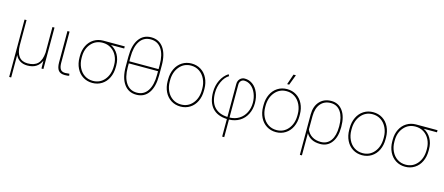

<svg xmlns="http://www.w3.org/2000/svg" viewBox="-58 -1430 5464 2364"><g transform="rotate(15 2674.0 -248.0)"><path d="M108.9 -528.3V-205.6Q110.4 -113.3 147.7 -64.9Q185.1 -16.6 258.3 -16.6Q344.2 -16.6 387.9 -60.8Q431.6 -105 439 -202.1V-528.3H465.3V0H440.4L439 -99.1Q392.1 9.8 262.7 9.8Q207 9.8 168.2 -14.6Q129.4 -39.1 108.9 -83.5V203.1H83.5V-528.3Z M657.2 -528.3V-128.4Q657.7 -74.7 676 -48.6Q694.3 -22.5 736.8 -22.5Q758.3 -22.5 789.1 -26.9L793.5 -2Q777.3 3.9 738.3 3.9Q680.7 3.9 655.8 -28.1Q630.9 -60.1 630.4 -128.9V-528.3Z M1360.8 -501.5H1192.4Q1252.9 -470.7 1286.6 -411.6Q1320.3 -352.5 1320.3 -274.4V-254.4Q1320.3 -177.7 1291.5 -117.7Q1262.7 -57.6 1209.7 -23.9Q1156.7 9.8 1089.8 9.8Q1022.9 9.8 970 -23.4Q917 -56.6 887.7 -116.5Q858.4 -176.3 857.9 -251V-274.4Q857.9 -346.7 887 -404.8Q916 -462.9 968.3 -495.4Q1020.5 -527.8 1085.9 -528.3H1360.8ZM884.3 -253.9Q884.3 -188 910.4 -133.1Q936.5 -78.1 983.2 -47.4Q1029.8 -16.6 1089.8 -16.6Q1180.2 -16.6 1237.1 -84.5Q1293.9 -152.3 1293.9 -259.3V-274.4Q1293.9 -335.9 1268.1 -388.7Q1242.2 -441.4 1195.3 -471.4Q1148.4 -501.5 1088.9 -501.5Q998.5 -501.5 941.4 -436Q884.3 -370.6 884.3 -269Z M1861.8 -290Q1861.8 -147 1806.2 -68.6Q1750.5 9.8 1649.9 9.8Q1549.8 9.8 1493.2 -69.3Q1436.5 -148.4 1436.5 -292V-420.9Q1436.5 -562.5 1492.4 -641.8Q1548.3 -721.2 1648.9 -721.2Q1750 -721.2 1805.9 -641.8Q1861.8 -562.5 1861.8 -418.9ZM1462.9 -365.7H1835.4V-420.9Q1835.4 -550.3 1786.9 -622.6Q1738.3 -694.8 1648.9 -694.8Q1559.1 -694.8 1511 -622.3Q1462.9 -549.8 1462.9 -418.5ZM1835.4 -339.4H1462.9V-291Q1462.9 -162.1 1512.2 -89.4Q1561.5 -16.6 1649.9 -16.6Q1738.8 -16.6 1787.1 -89.4Q1835.4 -162.1 1835.4 -293.5Z M1981.4 -274.4Q1981.4 -350.1 2010.5 -410.4Q2039.6 -470.7 2092.5 -504.4Q2145.5 -538.1 2212.4 -538.1Q2278.8 -538.1 2331.5 -505.4Q2384.3 -472.7 2413.8 -412.6Q2443.4 -352.5 2443.8 -277.3V-253.9Q2443.8 -177.7 2415 -117.7Q2386.2 -57.6 2333.3 -23.9Q2280.3 9.8 2213.4 9.8Q2146.5 9.8 2093.5 -23.4Q2040.5 -56.6 2011.2 -116.5Q1981.9 -176.3 1981.4 -251ZM2007.8 -253.9Q2007.8 -188 2033.9 -133.1Q2060.1 -78.1 2106.7 -47.4Q2153.3 -16.6 2213.4 -16.6Q2303.7 -16.6 2360.6 -84.5Q2417.5 -152.3 2417.5 -259.3V-274.4Q2417.5 -339.4 2391.1 -394.5Q2364.7 -449.7 2318.1 -480.7Q2271.5 -511.7 2212.4 -511.7Q2122.1 -511.7 2064.9 -442.9Q2007.8 -374 2007.8 -269.5Z M2806.6 9.8Q2685.1 5.4 2620.6 -65.4Q2556.2 -136.2 2556.2 -266.6Q2556.2 -349.6 2590.3 -419.9Q2624.5 -490.2 2684.6 -528.8L2696.8 -507.3Q2644.5 -475.6 2613.3 -408.2Q2582 -340.8 2582 -265.6Q2582 -147 2639.6 -84.2Q2697.3 -21.5 2806.6 -16.6V-436.5Q2806.6 -477.1 2831.3 -502.7Q2856 -528.3 2891.6 -528.3Q2947.8 -528.3 2993.2 -495.1Q3038.6 -461.9 3064.2 -401.6Q3089.8 -341.3 3089.8 -266.6Q3089.8 -189.9 3058.1 -127Q3026.4 -64 2968.5 -28.3Q2910.6 7.3 2833 9.8V233.9H2806.6ZM2833 -16.1Q2902.3 -18.1 2954.3 -50.3Q3006.3 -82.5 3035.2 -139.4Q3064 -196.3 3064 -265.6Q3064 -328.6 3041.3 -383.8Q3018.6 -439 2979 -470.5Q2939.5 -502 2891.6 -502Q2867.2 -502 2850.1 -483.6Q2833 -465.3 2833 -435.5Z M3198.2 -274.4Q3198.2 -350.1 3227.3 -410.4Q3256.3 -470.7 3309.3 -504.4Q3362.3 -538.1 3429.2 -538.1Q3495.6 -538.1 3548.3 -505.4Q3601.1 -472.7 3630.6 -412.6Q3660.2 -352.5 3660.6 -277.3V-253.9Q3660.6 -177.7 3631.8 -117.7Q3603 -57.6 3550 -23.9Q3497.1 9.8 3430.2 9.8Q3363.3 9.8 3310.3 -23.4Q3257.3 -56.6 3228 -116.5Q3198.7 -176.3 3198.2 -251ZM3224.6 -253.9Q3224.6 -188 3250.7 -133.1Q3276.9 -78.1 3323.5 -47.4Q3370.1 -16.6 3430.2 -16.6Q3520.5 -16.6 3577.4 -84.5Q3634.3 -152.3 3634.3 -259.3V-274.4Q3634.3 -339.4 3607.9 -394.5Q3581.5 -449.7 3534.9 -480.7Q3488.3 -511.7 3429.2 -511.7Q3338.9 -511.7 3281.7 -442.9Q3224.6 -374 3224.6 -269.5ZM3457.5 -730.5H3488.3L3438 -597.2H3412.1Z M3993.7 -538.1Q4085.4 -538.1 4138.9 -465.1Q4192.4 -392.1 4192.4 -261.7V-254.4Q4192.4 -131.8 4139.4 -61Q4086.4 9.8 3994.1 9.8Q3868.2 9.8 3815.4 -79.6L3814.9 203.1H3788.6V-313.5Q3789.6 -417 3845.5 -477.5Q3901.4 -538.1 3993.7 -538.1ZM3815.4 -127.4Q3836.9 -74.7 3883.1 -45.7Q3929.2 -16.6 3994.6 -16.6Q4076.2 -16.6 4120.8 -79.3Q4165.5 -142.1 4165.5 -256.8V-264.6Q4165.5 -379.4 4120.1 -445.6Q4074.7 -511.7 3993.7 -511.7Q3911.6 -511.7 3864 -455.1Q3816.4 -398.4 3815.9 -296.9Z M4295.9 -274.4Q4295.9 -350.1 4325 -410.4Q4354 -470.7 4407 -504.4Q4460 -538.1 4526.9 -538.1Q4593.3 -538.1 4646 -505.4Q4698.7 -472.7 4728.3 -412.6Q4757.8 -352.5 4758.3 -277.3V-253.9Q4758.3 -177.7 4729.5 -117.7Q4700.7 -57.6 4647.7 -23.9Q4594.7 9.8 4527.8 9.8Q4460.9 9.8 4408 -23.4Q4355 -56.6 4325.7 -116.5Q4296.4 -176.3 4295.9 -251ZM4322.3 -253.9Q4322.3 -188 4348.4 -133.1Q4374.5 -78.1 4421.1 -47.4Q4467.8 -16.6 4527.8 -16.6Q4618.2 -16.6 4675 -84.5Q4731.9 -152.3 4731.9 -259.3V-274.4Q4731.9 -339.4 4705.6 -394.5Q4679.2 -449.7 4632.6 -480.7Q4585.9 -511.7 4526.9 -511.7Q4436.5 -511.7 4379.4 -442.9Q4322.3 -374 4322.3 -269.5Z M5347.7 -501.5H5179.2Q5239.7 -470.7 5273.4 -411.6Q5307.1 -352.5 5307.1 -274.4V-254.4Q5307.1 -177.7 5278.3 -117.7Q5249.5 -57.6 5196.5 -23.9Q5143.6 9.8 5076.7 9.8Q5009.8 9.8 4956.8 -23.4Q4903.8 -56.6 4874.5 -116.5Q4845.2 -176.3 4844.7 -251V-274.4Q4844.7 -346.7 4873.8 -404.8Q4902.8 -462.9 4955.1 -495.4Q5007.3 -527.8 5072.8 -528.3H5347.7ZM4871.1 -253.9Q4871.1 -188 4897.2 -133.1Q4923.3 -78.1 4970 -47.4Q5016.6 -16.6 5076.7 -16.6Q5167 -16.6 5223.9 -84.5Q5280.8 -152.3 5280.8 -259.3V-274.4Q5280.8 -335.9 5254.9 -388.7Q5229 -441.4 5182.1 -471.4Q5135.3 -501.5 5075.7 -501.5Q4985.4 -501.5 4928.2 -436Q4871.1 -370.6 4871.1 -269Z"/></g></svg>

Font: Roboto Thin
Style: Regular
Weight: 250
Designer: Google
Version: Version 2.134; 2016